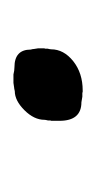

<svg xmlns="http://www.w3.org/2000/svg" viewBox="51 -450 144 287"><g transform="rotate(-90 123.5 -306.0)"><path d="M167 -356.9Q193.4 -356.9 193.4 -332.5Q194.3 -329.6 194.3 -327.6L195.3 -321.3V-312.5L194.8 -311V-307.6Q193.8 -303.7 193.8 -302.2Q193.8 -283.2 176 -269Q158.2 -254.9 132.3 -254.9H130.4L128.4 -255.4H123Q115.7 -256.8 114.7 -256.8Q86.9 -256.8 86.9 -289.6V-301.8L87.4 -303.2V-306.6Q88.4 -310.5 88.4 -312Q88.4 -327.6 102.8 -342Q117.2 -356.4 131.3 -356.4Q135.3 -357.4 136.7 -357.4L143.6 -358.4H156.2Q162.1 -356.9 167 -356.9Z"/></g></svg>

Font: Averia Sans Libre Light
Style: Italic
Weight: 300
Italic angle: -8.5°
Version: Version 1.002